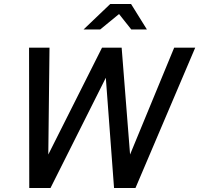

<svg xmlns="http://www.w3.org/2000/svg" viewBox="-20 -938 994 958"><path d="M126 0 125 -700H227L221 -167L489 -700H587L629 -167L849 -700H954L656 0H549L508 -550L232 0ZM397 -791 530 -918H634L713 -791H635L574 -868L480 -791Z"/></svg>

Font: Red Hat Display SemiBold
Style: Italic
Weight: 600
Italic angle: -12°
Designer: Pentagram, MCKL
Foundry: Pentagram, MCKL
Version: Version 1.023